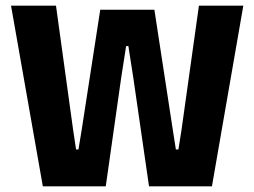

<svg xmlns="http://www.w3.org/2000/svg" viewBox="-20 -659 900 679"><path d="M131.5 0 19 -639H178L238.5 -200.5L249 -130.5H257.5L269 -200.5L334.5 -624.5H526L591 -200.5L602 -130.5H611L622 -200.5L683.5 -639H840.5L729.5 0H507L451.5 -383.5L434 -496H426L408.5 -383.5L354 0Z"/></svg>

Font: Anek Tamil
Style: Bold
Weight: 700
Designer: Aadarsh Rajan (Tamil), Yesha Goshar (Latin)
Foundry: Ek Type
Version: Version 1.003